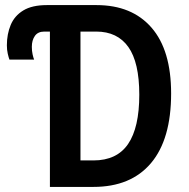

<svg xmlns="http://www.w3.org/2000/svg" viewBox="-20 -734 742 754"><path d="M176 0V-610H154Q129 -610 117 -593Q105 -576 105 -550Q105 -534 108 -520.5Q111 -507 114 -500H17Q14 -508 10.5 -523Q7 -538 7 -556Q7 -600 22 -636Q37 -672 71.5 -693Q106 -714 164 -714H359Q498 -714 575 -625.5Q652 -537 652 -367Q652 -187 573 -93.5Q494 0 347 0ZM347 -104Q439 -104 483 -168.5Q527 -233 527 -362Q527 -489 484 -549.5Q441 -610 358 -610H296V-104Z"/></svg>

Font: Noto Sans Condensed SemiBold
Style: Regular
Weight: 600
Width: 3
Designer: Monotype Design Team
Foundry: Monotype Imaging Inc.
Version: Version 2.013; ttfautohint (v1.8.4.7-5d5b)